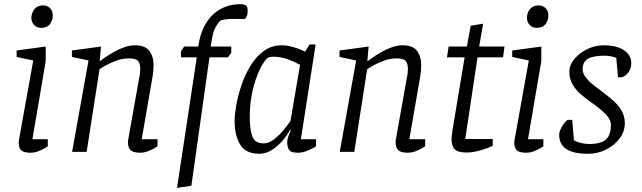

<svg xmlns="http://www.w3.org/2000/svg" viewBox="-20 -731 3091 924"><path d="M127 4Q97 4 83.5 -6.5Q70 -17 70 -46Q70 -47 70.5 -52Q71 -57 72 -62L140 -440L60 -457V-488L200 -507V-437L136 -61H210V-27Q208 -25 195 -17.5Q182 -10 164 -3Q146 4 127 4ZM178 -597Q157 -597 144 -611Q131 -625 131 -645Q131 -659 137 -673Q143 -687 155.5 -696Q168 -705 187 -705Q207 -705 220.5 -692Q234 -679 234 -656Q234 -634 220.5 -615.5Q207 -597 178 -597Z M653 4Q635 4 622 -0.5Q609 -5 602.5 -16Q596 -27 596 -46Q596 -48 596 -51.5Q596 -55 597 -59L650 -357Q652 -364 653.5 -376.5Q655 -389 655 -401Q655 -424 645 -437Q635 -450 600 -450Q570 -450 541 -439.5Q512 -429 490.5 -417Q469 -405 459 -398L397 0H327L406 -440L326 -457V-488L466 -507L460 -438H463Q469 -443 486.5 -455Q504 -467 527.5 -480.5Q551 -494 577.5 -503.5Q604 -513 628 -513Q680 -513 699.5 -485.5Q719 -458 719 -420Q719 -406 718 -392.5Q717 -379 715 -367Q713 -355 711 -344L662 -61H738V-27Q736 -25 723 -17.5Q710 -10 691.5 -3Q673 4 653 4Z M832 173 927 -455H851V-484L866 -507H934Q944 -576 972.5 -621Q1001 -666 1043.5 -688.5Q1086 -711 1136 -711Q1153 -711 1162.5 -705Q1172 -699 1172 -679Q1172 -662 1167 -652.5Q1162 -643 1160 -640H1092Q1076 -640 1059.5 -637Q1043 -634 1038 -630Q1034 -626 1020.5 -605.5Q1007 -585 1000 -544L994 -507H1093V-477L1077 -455H988L901 163Z M1228 9Q1162 9 1135.5 -35.5Q1109 -80 1109 -150Q1109 -177 1116.5 -221.5Q1124 -266 1140.5 -316.5Q1157 -367 1183.5 -411.5Q1210 -456 1248 -484.5Q1286 -513 1336 -513Q1361 -513 1386 -506Q1411 -499 1428.5 -491.5Q1446 -484 1448 -482L1470 -517H1499L1428 -61H1501V-27Q1499 -25 1485 -17.5Q1471 -10 1452 -3Q1433 4 1413 4Q1378 4 1370 -11.5Q1362 -27 1362 -46Q1362 -58 1366.5 -71.5Q1371 -85 1379 -104L1376 -106Q1362 -79 1338.5 -52.5Q1315 -26 1287 -8.5Q1259 9 1228 9ZM1249 -41Q1273 -41 1297.5 -59.5Q1322 -78 1343 -103Q1364 -128 1378 -149L1424 -419Q1399 -433 1366 -445.5Q1333 -458 1295 -458Q1279 -458 1271.5 -454Q1264 -450 1259 -444Q1237 -416 1219.5 -372Q1202 -328 1192 -276.5Q1182 -225 1182 -171Q1182 -107 1194.5 -74Q1207 -41 1249 -41Z M1941 4Q1923 4 1910 -0.5Q1897 -5 1890.5 -16Q1884 -27 1884 -46Q1884 -48 1884 -51.5Q1884 -55 1885 -59L1938 -357Q1940 -364 1941.5 -376.5Q1943 -389 1943 -401Q1943 -424 1933 -437Q1923 -450 1888 -450Q1858 -450 1829 -439.5Q1800 -429 1778.5 -417Q1757 -405 1747 -398L1685 0H1615L1694 -440L1614 -457V-488L1754 -507L1748 -438H1751Q1757 -443 1774.5 -455Q1792 -467 1815.5 -480.5Q1839 -494 1865.5 -503.5Q1892 -513 1916 -513Q1968 -513 1987.5 -485.5Q2007 -458 2007 -420Q2007 -406 2006 -392.5Q2005 -379 2003 -367Q2001 -355 1999 -344L1950 -61H2026V-27Q2024 -25 2011 -17.5Q1998 -10 1979.5 -3Q1961 4 1941 4Z M2224 3Q2184 3 2168.5 -12.5Q2153 -28 2153 -62Q2153 -70 2155 -83.5Q2157 -97 2158 -107L2216 -455H2131L2139 -507H2227L2245 -607L2305 -617L2286 -507H2408L2401 -455H2278L2219 -62H2351V-29Q2348 -27 2327.5 -19Q2307 -11 2279 -4Q2251 3 2224 3Z M2512 4Q2482 4 2468.5 -6.5Q2455 -17 2455 -46Q2455 -47 2455.5 -52Q2456 -57 2457 -62L2525 -440L2445 -457V-488L2585 -507V-437L2521 -61H2595V-27Q2593 -25 2580 -17.5Q2567 -10 2549 -3Q2531 4 2512 4ZM2563 -597Q2542 -597 2529 -611Q2516 -625 2516 -645Q2516 -659 2522 -673Q2528 -687 2540.5 -696Q2553 -705 2572 -705Q2592 -705 2605.5 -692Q2619 -679 2619 -656Q2619 -634 2605.5 -615.5Q2592 -597 2563 -597Z M2810 9Q2739 9 2705 -14Q2671 -37 2671 -83Q2671 -95 2679 -111.5Q2687 -128 2697.5 -141Q2708 -154 2714 -154H2734L2742 -56Q2755 -48 2775.5 -43Q2796 -38 2815 -38Q2872 -38 2896 -59.5Q2920 -81 2920 -130Q2920 -151 2904 -170.5Q2888 -190 2864.5 -209Q2841 -228 2817 -244Q2798 -258 2775 -277.5Q2752 -297 2736 -324Q2720 -351 2720 -386Q2720 -418 2744 -447Q2768 -476 2806 -494.5Q2844 -513 2886 -513Q2947 -513 2982.5 -489.5Q3018 -466 3018 -427Q3018 -404 3006 -385.5Q2994 -367 2974 -359H2954L2946 -452Q2936 -457 2920.5 -460Q2905 -463 2891 -463Q2834 -463 2809 -448Q2784 -433 2784 -398Q2784 -378 2799 -358.5Q2814 -339 2836.5 -321.5Q2859 -304 2880 -288Q2906 -269 2930.5 -247.5Q2955 -226 2971 -199Q2987 -172 2987 -138Q2987 -99 2962.5 -65.5Q2938 -32 2897.5 -11.5Q2857 9 2810 9Z"/></svg>

Font: Faustina Light Light
Style: Italic
Weight: 300
Italic angle: -8°
Version: Version 1.200